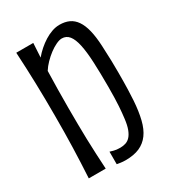

<svg xmlns="http://www.w3.org/2000/svg" viewBox="-170 -779 802 888"><g transform="rotate(-30 230.5 -335.0)"><path d="M338.9 -321.3Q338.9 -397.5 336.2 -454.3Q333.5 -511.2 325.4 -548.6Q317.4 -585.9 302.5 -604.5Q287.6 -623 263.7 -623Q251 -623 233.2 -614.7Q215.3 -606.4 196.8 -592.5Q178.2 -578.6 161.1 -561Q144 -543.5 132.8 -525.4Q129.9 -428.7 129.9 -329.6Q129.9 -284.2 130.4 -243.2Q130.9 -202.1 131.8 -162.6Q132.8 -123 134.8 -83.3Q136.7 -43.5 139.2 0H48.8Q51.3 -43.5 53 -83.3Q54.7 -123 55.9 -162.6Q57.1 -202.1 57.6 -243.2Q58.1 -284.2 58.1 -329.6Q58.1 -375 57.6 -417.7Q57.1 -460.4 55.9 -502.2Q54.7 -543.9 53 -585.7Q51.3 -627.4 48.8 -670.9H139.6L135.3 -595.2Q149.9 -612.8 168 -628.7Q186 -644.5 205.6 -656.7Q225.1 -668.9 245.6 -676Q266.1 -683.1 286.1 -683.1Q314.9 -683.1 336.7 -673.1Q358.4 -663.1 373.5 -641.1Q388.7 -619.1 397.2 -584.2Q405.8 -549.3 408.2 -499.5Q410.6 -454.1 411.4 -418.5Q412.1 -382.8 412.1 -356.4Q412.1 -301.8 410.9 -264.9Q409.7 -228 408.2 -207.5Q404.3 -151.4 394 -109.9Q383.8 -68.4 364 -41.3Q344.2 -14.2 313.7 -0.7Q283.2 12.7 238.8 12.7Q224.6 12.7 211.2 10.7Q197.8 8.8 193.4 7.8V-59.1Q198.2 -57.6 211.9 -53.7Q225.6 -49.8 246.6 -49.8Q261.7 -49.8 275.4 -54.2Q289.1 -58.6 299.8 -70.3Q310.5 -82 318.4 -102.5Q326.2 -123 330.1 -155.3Q332 -170.9 333.5 -186Q335 -201.2 336.2 -219.7Q337.4 -238.3 338.1 -262.7Q338.9 -287.1 338.9 -321.3Z"/></g></svg>

Font: Crushed
Style: Regular
Weight: 400
Width: 3
Designer: Astigmatic (AOETI)
Foundry: Astigmatic (AOETI)
Version: Version 001.000